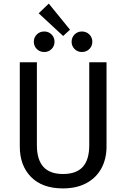

<svg xmlns="http://www.w3.org/2000/svg" viewBox="-20 -1035 702 1067"><path d="M572 -221Q572 -152 543.5 -99.5Q515 -47 460.5 -17.5Q406 12 330 12Q215 12 152.5 -51.5Q90 -115 90 -221V-689H185V-228Q185 -148 221 -108Q257 -68 330 -68Q404 -68 440 -107.5Q476 -147 476 -228V-689H572ZM369 -870 331 -835 195 -961 251 -1015ZM283 -803Q283 -779 266.5 -762.5Q250 -746 226 -746Q201 -746 184.5 -762.5Q168 -779 168 -803Q168 -827 184.5 -843.5Q201 -860 226 -860Q250 -860 266.5 -843.5Q283 -827 283 -803ZM493 -803Q493 -779 476.5 -762.5Q460 -746 435 -746Q411 -746 394.5 -762.5Q378 -779 378 -803Q378 -827 394.5 -843.5Q411 -860 435 -860Q460 -860 476.5 -843.5Q493 -827 493 -803Z"/></svg>

Font: FiraGO
Style: Regular
Weight: 400
Designer: bBox Type
Foundry: bBox Type GmbH
Version: Version 1.001;April 20, 2020;FontCreator 12.0.0.2555 64-bit